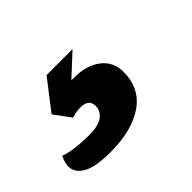

<svg xmlns="http://www.w3.org/2000/svg" viewBox="-143 -111 460 460"><g transform="rotate(-45 87.0 119.5)"><path d="M175 124Q175 181 132 210Q89 239 18 239Q-34 239 -56.5 226Q-79 213 -79 192Q-79 179 -71 163Q-60 168 -37.5 171Q-15 174 11 174Q40 174 55 163.5Q70 153 70 135Q70 112 41 112Q27 112 12 117L-19 75L39 0H127L72 51H83Q124 51 149.5 71Q175 91 175 124Z"/></g></svg>

Font: Krub
Style: Bold Italic
Weight: 700
Italic angle: -8°
Designer: Ekaluck Peanpanawate
Foundry: Cadson Demak Co.,Ltd.
Version: Version 1.000; ttfautohint (v1.6)